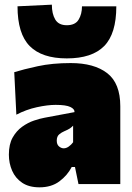

<svg xmlns="http://www.w3.org/2000/svg" viewBox="-20 -788 565 822"><path d="M149 14Q104 14 75 -5.5Q46 -25 32 -57Q18 -89 18 -126Q18 -170.5 34.2 -199.2Q50.5 -228 75 -245.5Q99.5 -263 125.5 -271.8Q151.5 -280.5 171 -284L299 -308Q300 -321 281.2 -330Q262.5 -339 218 -339Q183.5 -339 137.8 -329Q92 -319 50 -297L41 -479Q79.5 -491 141.5 -504.5Q203.5 -518 283 -518Q383 -518 439 -474.8Q495 -431.5 495 -333V0H316L301 -73H287Q268.5 -37 234.2 -11.5Q200 14 149 14ZM253 -153Q263.5 -153 274.2 -160.5Q285 -168 293 -179V-250Q287 -243.5 279.2 -238.2Q271.5 -233 255 -226Q244 -221.5 233.5 -212.8Q223 -204 223 -186Q223 -169 232.8 -161Q242.5 -153 253 -153ZM266 -538Q159.5 -538 107.2 -590.8Q55 -643.5 55 -761L202 -768Q202 -729 216.5 -704.5Q231 -680 266 -680Q302 -680 316.5 -703.8Q331 -727.5 331 -761H478Q478 -643.5 426 -590.8Q374 -538 266 -538Z"/></svg>

Font: Commissioner Black
Style: Regular
Weight: 900
Designer: Kostas Bartsokas
Foundry: Kostas Bartsokas
Version: Version 1.000; ttfautohint (v1.8.3)